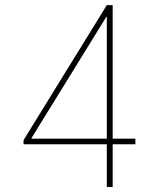

<svg xmlns="http://www.w3.org/2000/svg" viewBox="-20 -748 635 768"><path d="M74.2 -170.9V-187.5L407.2 -727.5H421.9V-680.7H405.3L106.4 -196.3V-193.4H521.5V-170.9ZM407.2 0V-177.7V-184.6V-727.5H430.7V0Z"/></svg>

Font: Inter Thin
Style: Regular
Weight: 250
Designer: Rasmus Andersson
Foundry: rsms
Version: Version 4.001;git-66647c0bb